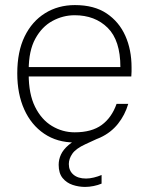

<svg xmlns="http://www.w3.org/2000/svg" viewBox="-20 -549 581 756"><path d="M274 12Q205 12 154 -22.5Q103 -57 75.5 -118Q48 -179 48 -260Q48 -346 77 -405.5Q106 -465 157.5 -497Q209 -529 275 -529Q351 -529 400 -496Q449 -463 473.5 -408Q498 -353 498 -284Q498 -275 498 -267Q498 -259 497 -248H79V-285H454Q454 -390 404 -439.5Q354 -489 274 -489Q228 -489 186.5 -466.5Q145 -444 119 -396.5Q93 -349 93 -273V-256Q93 -179 118 -128.5Q143 -78 184.5 -53Q226 -28 274 -28Q341 -28 380.5 -57Q420 -86 439 -140H485Q472 -96 444.5 -61.5Q417 -27 375 -7.5Q333 12 274 12ZM315 187Q290 187 266 179Q242 171 226.5 152Q211 133 211 100Q211 79 220 59.5Q229 40 250 22Q271 4 306 -11L364 -37L379 -10L316 19Q279 36 265 56Q251 76 251 97Q251 123 269 138.5Q287 154 319 154Q333 154 349.5 150Q366 146 380 140V174Q366 180 348.5 183.5Q331 187 315 187Z"/></svg>

Font: DM Sans 11pt ExtraLight
Style: Regular
Weight: 250
Version: Version 4.004;gftools[0.9.30]